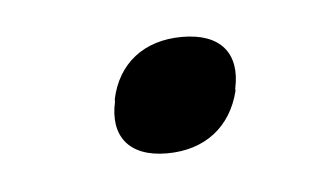

<svg xmlns="http://www.w3.org/2000/svg" viewBox="-25 -114 265 154"><g transform="rotate(-5 107.0 -37.0)"><path d="M67 -38V-36C61 -9 74 9 105 9C136 9 157 -8 164 -36V-38C170 -66 156 -83 125 -83C94 -83 73 -66 67 -38Z"/></g></svg>

Font: LT Wave Text Light Italic
Style: Regular
Weight: 300
Designer: Daniel Lyons
Version: Version 2.5 (Glyphs App)